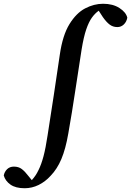

<svg xmlns="http://www.w3.org/2000/svg" viewBox="-186 -760 697 1021"><path d="M-55 241Q-103 241 -130.5 221.5Q-158 202 -166 173Q-162 153 -148 139.5Q-134 126 -112 126Q-87 126 -70 139Q-53 152 -34 177L-17 198Q-7 187 2 174Q11 161 19 144Q34 114 45.5 70.5Q57 27 67 -40Q84 -147 100 -253.5Q116 -360 132 -469Q147 -573 183.5 -632Q220 -691 267 -715.5Q314 -740 362 -740Q414 -740 449 -717.5Q484 -695 491 -666Q487 -644 472.5 -630Q458 -616 438 -616Q415 -616 397.5 -629Q380 -642 361 -669L339 -703Q319 -689 302.5 -666Q286 -643 272.5 -603.5Q259 -564 248 -497Q231 -389 214 -275.5Q197 -162 177 -49Q163 32 140.5 85.5Q118 139 83 175Q55 206 19.5 223.5Q-16 241 -55 241Z"/></svg>

Font: Source Serif 4 SmText Semibold
Style: Italic
Weight: 600
Italic angle: -12°
Designer: Frank Grießhammer
Foundry: Adobe
Version: Version 4.005;hotconv 1.1.0;makeotfexe 2.6.0